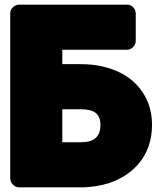

<svg xmlns="http://www.w3.org/2000/svg" viewBox="-20 -768 674 826"><path d="M527 -554C543 -554 564 -569 564 -592V-711C564 -727 550 -748 527 -748H62C46 -748 24 -734 24 -711V0C24 16 39 38 62 38H327C372 38 414 31 451 19C551 -15 634 -96 634 -230C634 -268 627 -305 612 -338C566 -439 459 -492 327 -492H248V-554ZM412 -231C412 -180 386 -156 327 -156H248V-298H327C387 -298 412 -277 412 -231Z"/></svg>

Font: Asimov Print
Style: E
Weight: 500
Designer: Google
Version: Version 2.000980; 2014